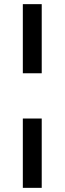

<svg xmlns="http://www.w3.org/2000/svg" viewBox="-20 -725 311 925"><path d="M90 -372V-705H181V-372ZM90 180V-154H181V180Z"/></svg>

Font: Nunito Sans 12pt ExtraLight 12pt Medium
Style: Regular
Weight: 500
Version: Version 3.101;gftools[0.9.27]